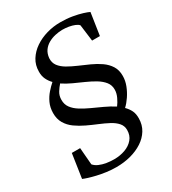

<svg xmlns="http://www.w3.org/2000/svg" viewBox="-216 -932 1021 1139"><g transform="rotate(-30 295.0 -362.5)"><path d="M499.5 -91Q499 -47 478 -12.8Q457 21.5 421 45Q385 68.5 338.8 80.8Q292.5 93 241 93Q207 93 174 88.5Q141 84 112 77.2Q83 70.5 61 63.5Q39 56.5 28 51.5L52.5 -112.5H109.5L119 4Q131.5 19 152.8 28.2Q174 37.5 200 41.8Q226 46 252 46Q292.5 46 327.2 33.5Q362 21 383.5 -4.2Q405 -29.5 405 -67Q405 -95 387.2 -115.2Q369.5 -135.5 339.8 -151.2Q310 -167 274.8 -181.5Q239.5 -196 204.2 -212.8Q169 -229.5 139.2 -250.8Q109.5 -272 91.8 -302Q74 -332 74.5 -373Q75 -411 89 -441Q103 -471 123.5 -494.2Q144 -517.5 163.5 -534.5Q145 -553.5 134.5 -576Q124 -598.5 124.5 -627Q124.5 -672 146.5 -707.2Q168.5 -742.5 205 -767.2Q241.5 -792 286.8 -805Q332 -818 379.5 -818Q424.5 -818 462 -811.5Q499.5 -805 526.5 -796.5Q553.5 -788 566.5 -781.5L543.5 -629.5H490L475.5 -742.5Q468 -752 450.8 -759Q433.5 -766 411.8 -769.8Q390 -773.5 367 -773.5Q344 -773 319 -767.5Q294 -762 271.8 -749.5Q249.5 -737 235 -716.8Q220.5 -696.5 217.5 -666.5Q215.5 -635.5 232.2 -613.2Q249 -591 278 -574.2Q307 -557.5 342 -542.5Q377 -527.5 412.5 -511.5Q448 -495.5 477.8 -474.8Q507.5 -454 525.5 -425.5Q543.5 -397 543 -357Q543 -325 530.5 -292.8Q518 -260.5 499.2 -232.8Q480.5 -205 459.5 -185.5Q479 -166 489.5 -144.2Q500 -122.5 499.5 -91ZM461 -310.5Q461.5 -341 443.8 -363.5Q426 -386 396.8 -403.8Q367.5 -421.5 332.5 -437Q297.5 -452.5 262.5 -468.5Q227.5 -484.5 198.5 -504Q184 -488 170.2 -466Q156.5 -444 156.5 -416Q156 -384.5 173 -361.5Q190 -338.5 218.5 -320.8Q247 -303 282 -287Q317 -271 353.5 -254.2Q390 -237.5 422.5 -216.5Q436.5 -234.5 448.8 -260.5Q461 -286.5 461 -310.5Z"/></g></svg>

Font: Merriweather 48pt
Style: Italic
Weight: 400
Italic angle: -7.8°
Version: Version 2.101